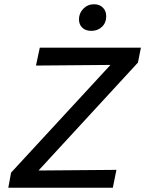

<svg xmlns="http://www.w3.org/2000/svg" viewBox="-20 -882 682 902"><path d="M351 -791Q351 -820 371.5 -841Q392 -862 422 -862Q447 -862 463 -846.5Q479 -831 479 -806Q479 -775 459 -756Q439 -737 409 -737Q382 -737 366.5 -752Q351 -767 351 -791ZM628 -588 161 -81 527 -84 510 0H19L32 -71L499 -577L149 -574L167 -658H642Z"/></svg>

Font: Ysabeau Infant Semibold
Style: Italic
Weight: 600
Italic angle: -12°
Designer: Christian Thalmann (Catharsis Fonts)
Version: Version 0.003